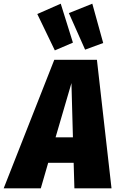

<svg xmlns="http://www.w3.org/2000/svg" viewBox="-79 -1020 641 1040"><path d="M324 0 320 -138H182L142 0H-59L215 -696H446L525 0ZM222 -276H316L308 -570ZM250 -1000 316 -789 218 -747 123 -944ZM421 -1000 480 -787 382 -751 294 -949Z"/></svg>

Font: Fira Sans Condensed Black
Style: Italic
Weight: 900
Width: 3
Italic angle: -8°
Designer: Carrois Corporate & Edenspiekermann AG
Foundry: Carrois Corporate GbR & Edenspiekermann AG
Version: Version 4.203